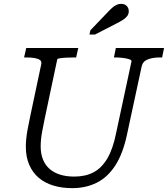

<svg xmlns="http://www.w3.org/2000/svg" viewBox="-20 -959 871 996"><path d="M212 -344Q205 -308 200 -283Q195 -258 193 -238Q191 -218 191 -199Q191 -161 203 -131.5Q215 -102 237.5 -82.5Q260 -63 292 -53Q324 -43 365 -43Q424 -43 466 -65.5Q508 -88 537 -137.5Q566 -187 582 -267L662 -640Q664 -647 651 -651.5Q638 -656 618 -658.5Q598 -661 580 -661H571L581 -710H831L821 -661H810Q773 -661 747 -651Q721 -641 715 -615L639 -262Q618 -162 578 -100.5Q538 -39 481.5 -11Q425 17 355 17Q301 17 256.5 3.5Q212 -10 180.5 -37Q149 -64 131.5 -104.5Q114 -145 114 -198Q114 -217 116 -238Q118 -259 123 -286.5Q128 -314 136 -352L194 -626Q197 -641 187 -648Q177 -655 159 -658Q141 -661 116 -661H105L116 -710H386L375 -661H366Q347 -661 326.5 -660Q306 -659 292 -657Q278 -655 277 -651ZM539 -896Q552 -910 563 -919.5Q574 -929 585 -934Q596 -939 608 -939Q627 -939 637.5 -928Q648 -917 648 -901Q648 -887 640.5 -876.5Q633 -866 618.5 -856.5Q604 -847 584 -837L473 -780H444L449 -802Z"/></svg>

Font: Roboto Serif Light
Style: Italic
Weight: 300
Italic angle: -10°
Version: Version 1.007